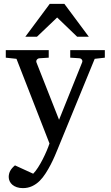

<svg xmlns="http://www.w3.org/2000/svg" viewBox="-20 -740 570 989"><path d="M467.8 -437 275.9 30.8Q271 43 262.2 63.5Q253.4 84 241.5 107.2Q229.5 130.4 215.1 152.8Q200.7 175.3 185.1 190.9Q167 209 145.3 219Q123.5 229 98.1 229Q80.6 229 66.9 224.4Q53.2 219.7 43.9 211.9Q34.7 204.1 29.8 193.6Q24.9 183.1 24.9 171.9Q24.9 154.8 32.5 140.4Q40 126 57.1 111.8L150.9 154.8Q163.1 142.6 175.8 122.8Q188.5 103 199.7 81.1Q210.9 59.1 220.2 37.4Q229.5 15.6 234.9 -1L64.9 -437L9.8 -442.9V-481.9H231V-442.9L183.1 -439.9Q174.8 -439 169.9 -432.6Q165 -426.3 168 -418L284.2 -123L402.8 -418Q406.2 -425.8 401.9 -432.4Q397.5 -439 389.2 -439.9L341.8 -442.9V-481.9H520V-442.9ZM377.4 -550.8 274.4 -649.9 170.4 -550.8H110.4L236.3 -720.2H311.5L437.5 -550.8Z"/></svg>

Font: Charis SIL
Style: Regular
Weight: 400
Foundry: SIL International
Version: Version 4.112